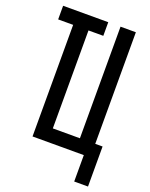

<svg xmlns="http://www.w3.org/2000/svg" viewBox="-163 -819 826 1059"><g transform="rotate(20 250.0 -290.0)"><path d="M408 155V0H107V-655H19V-735H284V-655H197V-80H356V-735H446V-80H489V155Z"/></g></svg>

Font: Iosevka Bendy Medium
Style: Regular
Weight: 500
Monospace: yes
Designer: Belleve Invis
Foundry: Belleve Invis
Version: Version 30.1.2